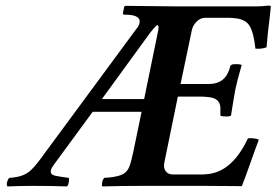

<svg xmlns="http://www.w3.org/2000/svg" viewBox="-20 -668 993 690"><path d="M520 -550.8 346.2 -312H498L547.9 -555.2Q548.8 -557.1 548.8 -560.1Q552.2 -576.2 544.9 -578.1Q533.7 -568.8 520 -550.8ZM125 -96.2 469.2 -563Q475.6 -569.3 479 -578.1Q485.8 -593.3 478 -602.3Q470.2 -611.3 452.1 -613.8Q441.9 -615.2 428.2 -615.2Q419.9 -615.2 421.9 -622.1L426.8 -645L430.2 -647L617.2 -645H899.9Q921.9 -645 944.8 -647.9Q951.2 -647.9 953.1 -646Q953.1 -642.6 952.4 -635.3Q951.7 -627.9 950.4 -616.5Q949.2 -605 948.2 -596.2Q942.4 -553.7 938 -498Q918.9 -491.2 897.9 -493.2Q892.1 -549.3 877.2 -574.7Q862.3 -600.1 819.8 -603Q813 -604 799.8 -604H716.8Q699.7 -604 685.8 -589.6Q671.9 -575.2 668.9 -557.1L628.9 -366.2H731Q763.7 -366.7 782.2 -383.3Q800.8 -399.9 808.1 -432.1Q813 -437 819.8 -437Q838.4 -438.5 847.2 -435.1Q848.1 -434.1 848.1 -433.1Q830.1 -369.1 825.2 -344.2Q821.8 -326.7 817.4 -297.6Q813 -268.6 812 -264.2Q811.5 -262.2 811 -258.3Q810.5 -254.4 810.1 -252Q798.8 -248 782.2 -250Q773.4 -250 772 -252.9V-265.1V-284.2Q769.5 -301.3 758.1 -309.8Q746.6 -318.4 721.2 -319.8Q715.3 -320.8 701.2 -320.8H619.1L570.8 -85Q566.4 -65.4 575.2 -53.2Q584 -41 601.1 -41H705.1Q716.3 -41 721.2 -42Q813 -47.4 871.1 -170.9Q895 -172.9 910.2 -166Q901.4 -143.6 880.9 -85.4Q860.4 -27.3 849.1 1Q846.2 1 793.5 0.5Q740.7 0 713.9 0H486.8Q412.6 0 348.1 2L347.2 1Q344.7 -3.4 349.1 -20Q353 -27.8 354 -28.8Q356.4 -28.8 361.6 -29.3Q366.7 -29.8 369.1 -29.8Q386.2 -31.2 397.9 -34.2Q418.9 -38.1 430.7 -48.3Q442.4 -58.6 448.2 -79.1Q451.7 -89.4 459 -122.1L488.8 -266.1H313L172.9 -75.2Q162.6 -61 162.4 -52.5Q162.1 -43.9 168.9 -40Q175.8 -36.1 190.9 -34.2Q193.4 -33.7 200.9 -32.5Q208.5 -31.2 212.9 -30.8Q214.8 -30.3 219.7 -29.8Q224.6 -29.3 227.1 -28.8Q228 -26.9 228 -21Q228 -13.7 225.1 -4.9Q224.6 -3.4 223.1 -1Q221.7 1.5 221.2 2Q171.4 0 98.1 0Q55.7 0 5.9 2V1Q2 -6.8 7.8 -20Q8.8 -24.4 13.2 -28.8Q15.1 -28.8 19 -29.3Q22.9 -29.8 24.9 -29.8Q27.3 -30.3 33 -31Q38.6 -31.7 41 -32.2Q65.4 -36.6 83 -49.8Q100.6 -63 125 -96.2Z"/></svg>

Font: Common Serif SemiBold
Style: Italic
Weight: 600
Italic angle: -12°
Designer: Philipp H. Poll, Khaled Hosny
Foundry: Stefan Peev, Context Ltd.
Version: Version 1.026